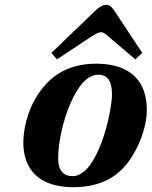

<svg xmlns="http://www.w3.org/2000/svg" viewBox="-20 -767 631 799"><path d="M194 -547 217 -520 362 -616C376 -625 391 -633 400 -633C410 -633 420 -625 430 -616L543 -520L572 -547L458 -719C448 -734 439 -747 422 -747C407 -747 390 -736 374 -720ZM77 -174C77 -66 139 12 284 12C410 12 482 -40 529 -115C575 -188 591 -263 591 -308C591 -462 484 -502 381 -502C252 -502 181 -441 136 -371C90 -300 77 -219 77 -174ZM222 -107C222 -174 242 -266 274 -339C305 -408 342 -456 389 -456C436 -456 446 -416 446 -374C446 -300 387 -34 282 -34C245 -34 222 -57 222 -107Z"/></svg>

Font: Heuristica
Style: Bold Italic
Weight: 700
Italic angle: -13°
Version: Version 1.0.1